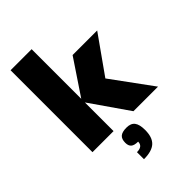

<svg xmlns="http://www.w3.org/2000/svg" viewBox="-275 -805 1160 1160"><g transform="rotate(-45 305.0 -225.0)"><path d="M230 -245V0H50V-700H230V-276L380 -500H590L420 -260L610 0H400ZM370 130Q370 193 339 221.5Q308 250 240 250V190Q290 190 290 150Q258 150 244 138Q230 126 230 100Q230 68 246.5 54Q263 40 300 40Q337 40 353.5 61.5Q370 83 370 130Z"/></g></svg>

Font: Fivo Sans Modern Heavy
Style: Regular
Weight: 900
Designer: Alexander Slobzheninov
Foundry: Alexander Slobzheninov
Version: 1.0